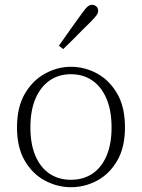

<svg xmlns="http://www.w3.org/2000/svg" viewBox="-20 -769 593 802"><path d="M276 13Q220 13 168 -14.5Q116 -42 83.5 -97.5Q51 -153 51 -237Q51 -321 83.5 -377Q116 -433 168 -461.5Q220 -490 276 -490Q334 -490 385.5 -462Q437 -434 469.5 -378Q502 -322 502 -237Q502 -153 469.5 -97.5Q437 -42 385.5 -14.5Q334 13 276 13ZM276 -18Q328 -18 366 -43.5Q404 -69 425 -118Q446 -167 446 -236Q446 -307 425 -356.5Q404 -406 366 -432.5Q328 -459 276 -459Q225 -459 187 -432.5Q149 -406 128 -356.5Q107 -307 107 -237Q107 -167 128 -118Q149 -69 187 -43.5Q225 -18 276 -18ZM226 -578Q243 -602 259.5 -625.5Q276 -649 292 -671.5Q308 -694 323 -714Q336 -733 345.5 -741Q355 -749 364 -749Q374 -749 382 -742.5Q390 -736 390 -723Q390 -715 383 -705Q376 -695 359 -678Q342 -662 323.5 -643Q305 -624 285 -604Q265 -584 244 -564Z"/></svg>

Font: Source Serif 4 18pt Light
Style: Regular
Weight: 300
Designer: Frank Grießhammer
Foundry: Adobe Systems Incorporated
Version: Version 4.004;hotconv 1.0.116;makeotfexe 2.5.65601